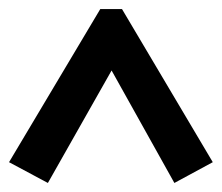

<svg xmlns="http://www.w3.org/2000/svg" viewBox="-37 -614 491 425"><path d="M69 -209 -17 -255 185 -594H233L434 -255L349 -209L210 -458Z"/></svg>

Font: Piazzolla SC
Style: Bold
Weight: 700
Designer: Juan Pablo del Peral
Foundry: Huerta Tipografica
Version: Version 1.330